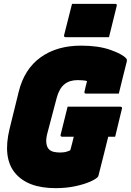

<svg xmlns="http://www.w3.org/2000/svg" viewBox="-20 -957 679 997"><path d="M354 -937H578Q589 -937 586 -926L546 -764H322Q310 -764 313 -775ZM331 -403H605Q616 -403 613 -392L578 -247H542Q530 -198 516.5 -144.5Q503 -91 491 -44Q490 -40 486 -36Q473 -24 441.5 -11Q410 2 365.5 11Q321 20 269 20Q123 20 58 -59Q-7 -138 30 -289L77 -480Q106 -598 190.5 -659Q275 -720 401 -720Q490 -720 552 -698.5Q614 -677 635 -654Q641 -648 638 -636Q629 -602 618 -556.5Q607 -511 597 -471H427Q416 -471 419 -482Q421 -493 424 -504.5Q427 -516 432 -536Q415 -541 383 -541Q341 -541 314 -519Q287 -497 274 -447L228 -273Q218 -238 220.5 -215.5Q223 -193 234 -182Q244 -172 259 -168.5Q274 -165 293 -165Q314 -165 329.5 -170.5Q345 -176 345 -177Q349 -190 353.5 -208.5Q358 -227 363 -247H304Q292 -247 295 -258Q304 -294 313 -330.5Q322 -367 331 -403Z"/></svg>

Font: Recursive Mn Lnr St Blk
Style: Italic
Weight: 900
Italic angle: -15°
Monospace: yes
Version: Version 1.079;hotconv 1.0.112;makeotfexe 2.5.65598; ttfautoh